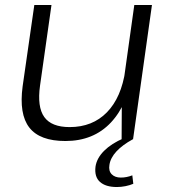

<svg xmlns="http://www.w3.org/2000/svg" viewBox="-20 -560 682 772"><path d="M141 -216Q129 -130 158 -89.5Q187 -49 260 -49Q352 -49 410 -108.5Q468 -168 484 -278L526 -341L516 -280Q496 -142 426 -67.5Q356 7 243 7Q140 7 98 -47Q56 -101 71 -213L118 -540H187ZM515 0H469L470 -183L520 -540H591ZM450 192Q405 192 382 171.5Q359 151 364 110Q369 76 398.5 46.5Q428 17 477 -4L514 0Q472 23 448 49Q424 75 420 103Q416 127 429 140.5Q442 154 466 154Q489 154 512 145L516 179Q502 185 484.5 188.5Q467 192 450 192Z"/></svg>

Font: Pathway Extreme 28pt Light
Style: Italic
Weight: 300
Italic angle: -8°
Designer: Eduardo Rodriguez Tunni
Foundry: Eduardo Rodriguez Tunni
Version: Version 1.001;gftools[0.9.26]